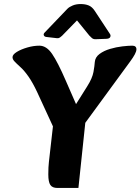

<svg xmlns="http://www.w3.org/2000/svg" viewBox="-20 -922 695 950"><path d="M264 -249 164 -466Q142 -513 121 -543Q100 -573 81 -590Q59 -610 50.5 -619.5Q42 -629 42 -639Q42 -652 63 -665Q84 -678 115 -687Q146 -696 175 -696Q210 -696 238 -655Q266 -614 305 -524L385 -341L301 -319L411 -494Q437 -535 442.5 -566Q448 -597 449 -615Q451 -639 472.5 -655Q494 -671 524.5 -680Q555 -689 585 -692.5Q615 -696 634 -696Q655 -696 655 -678Q655 -668 647 -653Q639 -638 625 -619L363 -261ZM264 8Q239 8 229 -7Q219 -22 219 -59Q219 -96 222 -121L249 -359L404 -333L368 8ZM201 -761Q194 -754 197 -747Q200 -740 210 -739L262 -733Q270 -732 276.5 -736.5Q283 -741 287 -745L361 -821L422 -746Q427 -741 434.5 -734Q442 -727 455 -728L508 -730Q522 -731 525.5 -739Q529 -747 524 -754L449 -868Q436 -888 419 -895Q402 -902 379 -902Q357 -902 340 -895Q323 -888 314 -879Z"/></svg>

Font: Alkatra
Style: Regular
Weight: 400
Designer: Suman Bhandary
Version: Version 1.100;gftools[0.9.22]